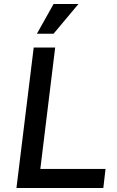

<svg xmlns="http://www.w3.org/2000/svg" viewBox="-20 -937 582 957"><path d="M62 0 148 -700H255L181 -95H506L495 0ZM247 -769H164L247 -917H371Z"/></svg>

Font: Inclusive Sans Medium
Style: Italic
Weight: 500
Italic angle: -7°
Designer: Olivia King
Foundry: Olivia King
Version: Version 2.004